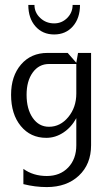

<svg xmlns="http://www.w3.org/2000/svg" viewBox="-20 -555 440 780"><path d="M200 -460Q231 -460 253 -482Q275 -504 275 -535H305Q305 -481 276 -448Q247 -415 200 -415Q153 -415 124 -448Q95 -481 95 -535H120Q120 -504 143.5 -482Q167 -460 200 -460ZM25 -170Q25 -246 65.5 -293Q106 -340 173 -340H255L290 -300L297 -340H350V35Q350 112 300.5 158.5Q251 205 170 205Q123 205 75 193V131Q115 160 170 160Q224 160 257 125.5Q290 91 290 35V-75Q270 -38 237.5 -16.5Q205 5 168 5Q104 5 64.5 -43Q25 -91 25 -170ZM88 -170Q88 -112 113 -76Q138 -40 179 -40Q225 -40 257.5 -79.5Q290 -119 290 -175V-295H179Q138 -295 113 -260.5Q88 -226 88 -170Z"/></svg>

Font: Glametrix
Style: Regular
Weight: 500
Designer: gluk
Foundry: gluk
Version: Version 0.40